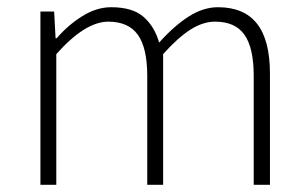

<svg xmlns="http://www.w3.org/2000/svg" viewBox="-20 -512 852 532"><path d="M92 0V-480H130L134 -406H137Q169 -443 208.5 -467.5Q248 -492 288 -492Q347 -492 377.5 -465.5Q408 -439 421 -394Q462 -440 502.5 -466Q543 -492 584 -492Q656 -492 692 -446.5Q728 -401 728 -308V0H683V-302Q683 -379 657.5 -415.5Q632 -452 576 -452Q542 -452 507 -429.5Q472 -407 432 -362V0H388V-302Q388 -379 362 -415.5Q336 -452 280 -452Q216 -452 136 -362V0Z"/></svg>

Font: Source Sans 3 ExtraLight Light
Style: Regular
Weight: 300
Version: Version 3.052;hotconv 1.1.0;makeotfexe 2.6.0